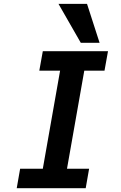

<svg xmlns="http://www.w3.org/2000/svg" viewBox="-20 -996 640 1016"><path d="M86.5 -103H206.5L298 -622H188L206.5 -725H551.5L533 -622H426L334.5 -103H451.5L433.5 0H68.5ZM289.5 -975.5H440.5L507 -769.5H407.5Z"/></svg>

Font: JuliaMono
Style: Bold Italic
Weight: 700
Italic angle: -9°
Monospace: yes
Designer: cormullion
Foundry: corm
Version: Version 0.057; ttfautohint (v1.8.4)